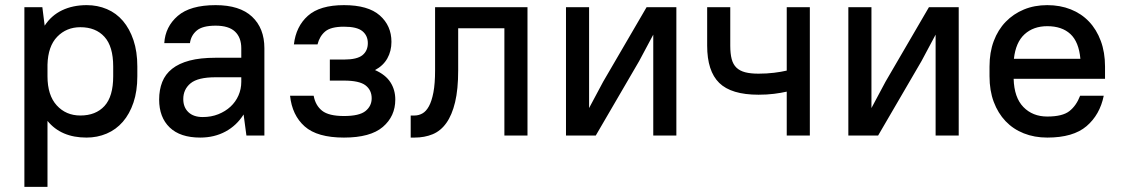

<svg xmlns="http://www.w3.org/2000/svg" viewBox="-20 -528 4370 748"><path d="M317 8Q218 8 165 -57V200H75V-500H145L154 -428Q180 -468 222 -488Q264 -508 318 -508Q360 -508 396.5 -492.5Q433 -477 459 -446.5Q485 -416 500 -371.5Q515 -327 515 -269V-231Q515 -173 500 -128.5Q485 -84 458.5 -53.5Q432 -23 395.5 -7.5Q359 8 317 8ZM293 -78Q353 -78 387 -115Q421 -152 421 -231V-269Q421 -347 387 -384.5Q353 -422 293 -422Q239 -422 203 -385Q167 -348 165 -276V-231Q165 -157 201 -117.5Q237 -78 293 -78Z M760 8Q682 8 641 -31.5Q600 -71 600 -140Q600 -178 612 -208.5Q624 -239 650.5 -260Q677 -281 718.5 -292Q760 -303 820 -303H920V-340Q920 -382 895.5 -405Q871 -428 820 -428Q769 -428 746.5 -409Q724 -390 720 -360H620Q624 -424 672.5 -466Q721 -508 820 -508Q914 -508 962 -463Q1010 -418 1010 -340V0H940L929 -82Q902 -39 858.5 -15.5Q815 8 760 8ZM770 -72Q803 -72 830.5 -83Q858 -94 878 -112.5Q898 -131 909 -156Q920 -181 920 -209V-227H820Q751 -227 722.5 -203.5Q694 -180 694 -142Q694 -110 714 -91Q734 -72 770 -72Z M1320 -508Q1414 -508 1459.5 -468Q1505 -428 1505 -365Q1505 -329 1489 -300.5Q1473 -272 1441 -255Q1482 -237 1501 -207.5Q1520 -178 1520 -140Q1520 -75 1471.5 -33.5Q1423 8 1320 8Q1216 8 1167 -35.5Q1118 -79 1110 -155H1202Q1209 -117 1235 -96.5Q1261 -76 1320 -76Q1380 -76 1404 -95.5Q1428 -115 1428 -145Q1428 -177 1404 -195.5Q1380 -214 1320 -214H1265V-296H1320Q1371 -296 1392 -313Q1413 -330 1413 -360Q1413 -389 1392 -406.5Q1371 -424 1320 -424Q1269 -424 1247 -405.5Q1225 -387 1217 -355H1125Q1133 -425 1179.5 -466.5Q1226 -508 1320 -508Z M1580 -78H1595Q1611 -78 1625.5 -86Q1640 -94 1651 -114Q1662 -134 1668.5 -168Q1675 -202 1675 -254V-500H2035V0H1945V-418H1765V-254Q1765 -180 1753 -130Q1741 -80 1719 -49Q1697 -18 1665.5 -5Q1634 8 1595 8H1580Z M2525 -393 2470 -290 2301 0H2185V-500H2275V-107L2330 -210L2499 -500H2615V0H2525Z M3045 -171Q3023 -166 2995.5 -162.5Q2968 -159 2935 -159Q2829 -159 2782 -205Q2735 -251 2735 -350V-500H2825V-350Q2825 -319 2830.5 -298Q2836 -277 2849 -264.5Q2862 -252 2883 -246.5Q2904 -241 2935 -241Q2967 -241 2995.5 -244.5Q3024 -248 3045 -253V-500H3135V0H3045Z M3625 -393 3570 -290 3401 0H3285V-500H3375V-107L3430 -210L3599 -500H3715V0H3625Z M4060 8Q4010 8 3968.5 -8.5Q3927 -25 3897.5 -56Q3868 -87 3851.5 -131Q3835 -175 3835 -231V-269Q3835 -324 3851.5 -368Q3868 -412 3898 -443Q3928 -474 3969 -491Q4010 -508 4060 -508Q4110 -508 4151.5 -491.5Q4193 -475 4222.5 -444Q4252 -413 4268.5 -368.5Q4285 -324 4285 -269V-221H3929Q3931 -148 3967 -111Q4003 -74 4060 -74Q4119 -74 4146 -95Q4173 -116 4188 -155H4280Q4265 -81 4213 -36.5Q4161 8 4060 8ZM4060 -426Q4006 -426 3971.5 -394.5Q3937 -363 3930 -299H4189Q4183 -365 4150 -395.5Q4117 -426 4060 -426Z"/></svg>

Font: PT Root UI Web Medium
Style: Regular
Weight: 500
Designer: Vitaly Kuzmin
Foundry: ParaType Ltd.
Version: Version 1.001W